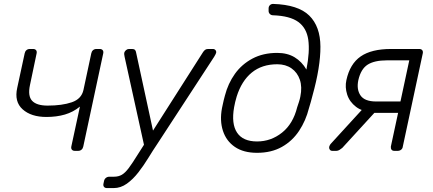

<svg xmlns="http://www.w3.org/2000/svg" viewBox="-20 -770 2208 980"><path d="M362 0Q352 0 347 -6Q342 -12 344 -22L388 -226Q354 -198 311.5 -185.5Q269 -173 217 -173Q139 -173 95.5 -212Q52 -251 68 -322L106 -498Q108 -508 115 -514Q122 -520 132 -520H149Q159 -520 164 -514Q169 -508 167 -498L133 -336Q121 -280 144 -255.5Q167 -231 223 -231Q297 -231 346.5 -248Q396 -265 406 -311L446 -498Q448 -508 455 -514Q462 -520 472 -520H489Q499 -520 504 -514Q509 -508 507 -498L405 -22Q403 -12 396 -6Q389 0 379 0Z M526 190Q516 190 511 184Q506 178 508 168L511 154Q513 144 520.5 138Q528 132 538 132H561Q585 132 602 122Q619 112 637 88Q655 64 681 22L1017 -505Q1022 -512 1027.5 -516Q1033 -520 1043 -520H1067Q1075 -520 1080 -514Q1085 -508 1083 -500Q1082 -495 1073 -480L782 -34Q761 -3 737.5 35.5Q714 74 686.5 109.5Q659 145 627.5 167.5Q596 190 560 190ZM718 -17 616 -480Q613 -495 614 -500Q616 -508 623 -514Q630 -520 638 -520H654Q664 -520 668.5 -515.5Q673 -511 674 -505L763 -94Z M1292 10Q1223 10 1179 -20Q1135 -50 1118 -102Q1101 -154 1113 -218Q1115 -226 1117 -236.5Q1119 -247 1122 -259Q1125 -271 1128 -282Q1144 -344 1179 -393Q1214 -442 1268.5 -471Q1323 -500 1395 -500Q1447 -500 1484 -477.5Q1521 -455 1544 -415Q1562 -507 1553.5 -567Q1545 -627 1502.5 -658Q1460 -689 1374 -692Q1364 -692 1357.5 -698.5Q1351 -705 1351 -714V-727Q1351 -737 1357.5 -743.5Q1364 -750 1374 -750Q1502 -746 1558.5 -690.5Q1615 -635 1615.5 -532Q1616 -429 1575 -282Q1572 -271 1566.5 -250Q1561 -229 1557 -218Q1541 -154 1506.5 -102Q1472 -50 1418.5 -20Q1365 10 1292 10ZM1292 -48Q1363 -48 1419.5 -93Q1476 -138 1497 -223Q1501 -234 1506 -250Q1511 -266 1513 -277Q1523 -326 1510.5 -363Q1498 -400 1468 -421Q1438 -442 1395 -442Q1317 -442 1265 -399.5Q1213 -357 1188 -277Q1184 -265 1180.5 -249.5Q1177 -234 1175 -223Q1160 -138 1190 -93Q1220 -48 1292 -48Z M1993 0Q1983 0 1978.5 -6Q1974 -12 1975 -22L2012 -194H1884L1885 -199Q1831 -199 1797.5 -224.5Q1764 -250 1752 -287.5Q1740 -325 1748 -361Q1766 -444 1821 -482Q1876 -520 1976 -520H2120Q2130 -520 2135 -514Q2140 -508 2138 -498L2036 -22Q2035 -12 2027.5 -6Q2020 0 2010 0ZM1676 0Q1668 0 1663.5 -6Q1659 -12 1660 -20Q1661 -24 1663.5 -29Q1666 -34 1672 -40L1833 -216H1911L1727 -15Q1721 -10 1713 -5Q1705 0 1697 0ZM1900 -252H2024L2069 -462H1955Q1891 -462 1856.5 -440Q1822 -418 1809 -361Q1799 -314 1820 -283Q1841 -252 1900 -252Z"/></svg>

Font: Rubik Light Light
Style: Italic
Weight: 300
Italic angle: -12°
Version: Version 2.104